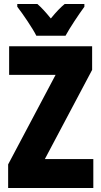

<svg xmlns="http://www.w3.org/2000/svg" viewBox="-20 -947 511 967"><path d="M163 -767H310C331 -806 377 -875 405 -913V-927H306C286 -911 263 -887 236 -854C210 -886 188 -910 168 -927H67V-913C93 -880 146 -802 163 -767ZM450 0V-146H206L444 -595V-714H26V-570H260L21 -119V0Z"/></svg>

Font: Noto Sans Devanagari ExtraCondensed Black
Style: Regular
Weight: 900
Width: 2
Designer: Jelle Bosma - Monotype Design Team
Foundry: Monotype Imaging Inc.
Version: Version 2.004